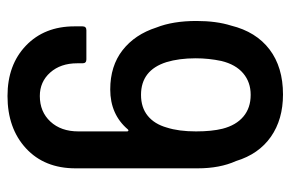

<svg xmlns="http://www.w3.org/2000/svg" viewBox="-148 -600 756 499"><g transform="rotate(-90 229.5 -350.0)"><path d="M425 -217Q425 -165 413 -127Q397 -62 351 -27Q305 8 234 8Q169 8 124 -23.5Q79 -55 61 -114Q42 -156 42 -214V-531Q42 -612 94 -660Q146 -708 230 -708Q311 -708 361 -660Q411 -612 411 -534V-513Q411 -503 401 -503H325Q315 -503 315 -513V-527Q315 -570 291 -597Q267 -624 230 -624Q189 -624 163.5 -596.5Q138 -569 138 -524V-397Q138 -395 139.5 -394Q141 -393 143 -395Q182 -441 247 -441Q308 -441 349 -409Q390 -377 408 -321Q425 -278 425 -217ZM328 -219Q328 -262 318 -295Q297 -361 233 -361Q200 -361 178.5 -343.5Q157 -326 148 -294Q138 -263 138 -218Q138 -177 145 -149Q154 -114 176.5 -95Q199 -76 233 -76Q266 -76 289 -95.5Q312 -115 321 -152Q328 -185 328 -219Z"/></g></svg>

Font: Barlow Semi Condensed Medium
Style: Regular
Weight: 500
Width: 4
Designer: Jeremy Tribby
Foundry: Tribby Type
Version: Version 1.422; ttfautohint (v1.8)